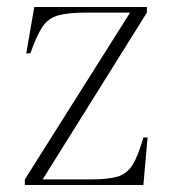

<svg xmlns="http://www.w3.org/2000/svg" viewBox="-20 -529 491 549"><path d="M51 0V-16L352 -493H227Q175 -493 146.5 -485Q118 -477 101.5 -452.5Q85 -428 67 -377L55 -376L78 -509H400V-493L102 -16H240Q289 -16 316 -24Q343 -32 359 -57.5Q375 -83 390 -136H402L390 0Z"/></svg>

Font: Literata 72pt ExtraLight
Style: Regular
Weight: 200
Designer: Latin by Veronika Burian and Jose Scaglione. Greek by Irene Vlachou. Cyrillic by Vera Evstafieva.
Foundry: TypeTogether
Version: Version 3.002